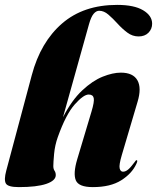

<svg xmlns="http://www.w3.org/2000/svg" viewBox="-21 -755 642 785"><path d="M215.5 -195Q203.5 -161.5 200.2 -126Q197 -90.5 197 -76Q197 -64 202 -56.8Q207 -49.5 207 -39Q207 -16.5 168.2 -3.2Q129.5 10 56 10Q11.5 10 3 -4.8Q-5.5 -19.5 4.5 -57L109 -448Q145 -583 232.8 -659Q320.5 -735 458 -735Q527.5 -735 564.2 -713Q601 -691 601 -658Q601 -636.5 586 -621.2Q571 -606 545.5 -606Q520.5 -606 499.5 -621.8Q478.5 -637.5 459.5 -658.5Q440.5 -679.5 422.2 -695.2Q404 -711 384.5 -711Q372.5 -711 362 -698.8Q351.5 -686.5 343 -656.5L236.5 -275.5Q272.5 -345.5 315 -385.2Q357.5 -425 398.8 -441.5Q440 -458 473 -458Q523 -458 540.8 -426.8Q558.5 -395.5 541.5 -339L477 -121Q465 -80.5 468.2 -66.8Q471.5 -53 482 -53Q492 -53 502.5 -61.5Q513 -70 528.5 -91Q533 -97 534.2 -98.5Q535.5 -100 537.5 -100Q543.5 -100 536.5 -85Q518.5 -45.5 474.5 -17.8Q430.5 10 358.5 10Q300.5 10 289 -17.8Q277.5 -45.5 294.5 -103L353 -298.5Q365.5 -340 362.2 -354.2Q359 -368.5 341.5 -368.5Q320.5 -368.5 284.5 -328Q248.5 -287.5 215.5 -195Z"/></svg>

Font: Fraunces 144pt Black
Style: Italic
Weight: 900
Italic angle: -16°
Version: Version 1.000;[0bf87f6ff]